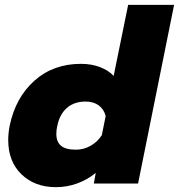

<svg xmlns="http://www.w3.org/2000/svg" viewBox="-20 -759 740 794"><path d="M14 -180Q14 -208 20 -239Q44 -355 122 -425Q200 -495 315 -495Q358 -495 393.5 -481.5Q429 -468 450 -445L510 -739H700L551 0H368L376 -44Q342 -16 299.5 -0.5Q257 15 211 15Q124 15 69 -38Q14 -91 14 -180ZM401 -200 417 -279Q410 -307 388.5 -323Q367 -339 334 -339Q287 -339 257 -313Q227 -287 217 -239Q213 -223 213 -205Q213 -173 232 -156.5Q251 -140 294 -140Q326 -140 354.5 -156Q383 -172 401 -200Z"/></svg>

Font: Readiness ExtraBold
Style: Italic
Weight: 800
Italic angle: -12°
Designer: Katatrad Team
Foundry: CadsonDemak
Version: Version 1.00;January 16, 2020;FontCreator 12.0.0.2550 64-bit